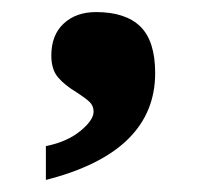

<svg xmlns="http://www.w3.org/2000/svg" viewBox="-20 -667 333 318"><path d="M56 -425Q91 -432 113 -450Q135 -468 135 -482Q135 -492 128 -498.5Q121 -505 107 -514Q87 -526 76 -539Q65 -552 65 -575Q65 -609 85.5 -628Q106 -647 139 -647Q188 -647 212.5 -623Q237 -599 237 -546Q237 -415 56 -369Z"/></svg>

Font: Noto Serif Hebrew Black
Style: Regular
Weight: 900
Designer: Monotype Design Team
Foundry: Monotype Imaging Inc.
Version: Version 1.000